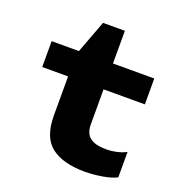

<svg xmlns="http://www.w3.org/2000/svg" viewBox="-125 -782 849 900"><g transform="rotate(20 300.0 -331.5)"><path d="M394 11Q286 11 227.5 -33.5Q169 -78 169 -188V-382H40V-511H176L237 -674H346V-511H552V-382H346V-204Q346 -181 355.5 -162Q365 -143 388.5 -132.5Q412 -122 454 -122Q481 -122 508 -128.5Q535 -135 552 -145V-18Q525 -4 480.5 3.5Q436 11 394 11Z"/></g></svg>

Font: Chivo Mono ExtraBold
Style: Regular
Weight: 800
Monospace: yes
Designer: Hector Gatti
Foundry: Omnibus-Type
Version: Version 1.008